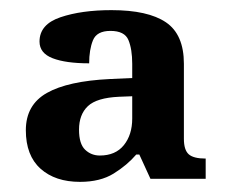

<svg xmlns="http://www.w3.org/2000/svg" viewBox="-20 -739 446 379"><path d="M138 -380Q89 -380 60 -406Q31 -432 31 -482Q31 -532 72.5 -555.5Q114 -579 197 -583L241 -585V-613Q241 -642 233.5 -660Q226 -678 198 -678Q171 -678 163.5 -659.5Q156 -641 156 -614Q110 -614 84 -624Q58 -634 58 -657Q58 -691 99.5 -705Q141 -719 200 -719Q272 -719 307.5 -695Q343 -671 343 -613V-465Q343 -443 352.5 -434.5Q362 -426 386 -426V-386H277L255 -434H249Q231 -413 204.5 -396.5Q178 -380 138 -380ZM177 -432Q208 -432 224.5 -452.5Q241 -473 241 -505V-549L215 -548Q171 -546 153.5 -529.5Q136 -513 136 -483Q136 -455 148 -443.5Q160 -432 177 -432Z"/></svg>

Font: Noto Serif Toto SemiBold
Style: Regular
Weight: 600
Designer: Monotype Design Team
Foundry: Monotype Imaging Inc.
Version: Version 2.001; ttfautohint (v1.8.4.7-5d5b)